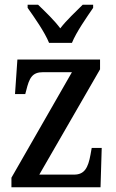

<svg xmlns="http://www.w3.org/2000/svg" viewBox="-20 -786 485 806"><path d="M186 -606H282C300 -651 345 -715 371 -753V-766H327C298 -737 259 -701 233 -667C208 -701 170 -737 140 -766H96V-753C123 -715 168 -651 186 -606ZM28 0H402L407 -165H365L360 -137C350 -82 335 -53 291 -53H145L400 -495V-536H53L43 -391H86L90 -406C103 -459 115 -483 161 -483H282L28 -40Z"/></svg>

Font: Noto Serif Myanmar Condensed Medium
Style: Regular
Weight: 500
Width: 3
Designer: Ben Mitchell and the Monotype Design Team
Foundry: Monotype Imaging Inc.
Version: Version 2.106